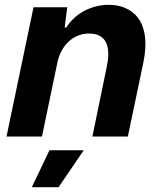

<svg xmlns="http://www.w3.org/2000/svg" viewBox="-20 -566 658 796"><path d="M7 0H154L218 -307C233 -380 286 -427 349 -427C418 -427 441 -378 423 -291L363 0H510L574 -305C611 -484 525 -546 430 -546C362 -546 292 -512 255 -452H248L259 -536H119ZM112 210H223L327 57H185Z"/></svg>

Font: Mona Sans
Style: Bold Italic
Weight: 700
Italic angle: -11.7°
Designer: Deni Anggara
Foundry: GitHub
Version: Version 2.000;Glyphs 3.2.3 (3260)